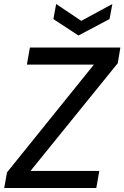

<svg xmlns="http://www.w3.org/2000/svg" viewBox="-20 -937 620 957"><path d="M1 0 15 -78 448 -615H114L129 -700H580L567 -622L132 -85H475L460 0ZM540 -917 526 -842 371 -760 246 -842 260 -917 385 -833Z"/></svg>

Font: DM Sans 18pt Medium
Style: Italic
Weight: 500
Italic angle: -10°
Designer: Colophon Foundry, Jonny Pinhorn
Foundry: Colophon Foundry
Version: Version 4.004;gftools[0.9.30]